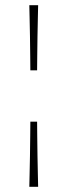

<svg xmlns="http://www.w3.org/2000/svg" viewBox="-20 -720 260 740"><path d="M97 -449Q97 -467 96.5 -503.5Q96 -540 95.5 -581.5Q95 -623 94 -656Q93 -689 93 -700H127Q127 -689 126 -656Q125 -623 124.5 -581.5Q124 -540 123.5 -503.5Q123 -467 123 -449ZM97 -251H123Q123 -233 123.5 -196.5Q124 -160 124.5 -118.5Q125 -77 126 -44Q127 -11 127 0H93Q93 -11 94 -44Q95 -77 95.5 -118.5Q96 -160 96.5 -196.5Q97 -233 97 -251Z"/></svg>

Font: Ojuju Light
Style: Regular
Weight: 300
Designer: Chisaokwu Joboson, Mirko Velimirovic
Foundry: Udi Foundry
Version: Version 1.000